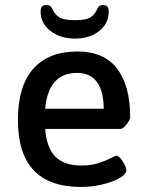

<svg xmlns="http://www.w3.org/2000/svg" viewBox="-20 -734 579 761"><path d="M51 -258Q51 -393 112 -461.5Q173 -530 287 -530Q392 -530 444 -462Q496 -394 496 -269Q496 -259 481.5 -241Q467 -223 458 -223H159Q165 -147 200 -112.5Q235 -78 302 -78Q340 -78 368.5 -87Q397 -96 417.5 -106.5Q438 -117 441 -117Q452 -117 466.5 -94Q481 -71 481 -60Q481 -44 454.5 -28.5Q428 -13 386 -3Q344 7 301 7Q51 7 51 -258ZM391 -303Q391 -372 364.5 -408.5Q338 -445 285 -445Q172 -445 159 -303ZM141 -688Q141 -702 146.5 -708Q152 -714 164 -714Q173 -714 178 -711Q183 -708 187 -700Q196 -678 214 -666Q232 -654 277 -654Q323 -654 340.5 -666.5Q358 -679 366 -700Q370 -708 375 -711Q380 -714 389 -714Q400 -714 405.5 -708Q411 -702 411 -688Q411 -641 373 -611Q335 -581 277 -581Q220 -581 180.5 -611Q141 -641 141 -688Z"/></svg>

Font: Asap-Medium
Style: Regular
Weight: 500
Designer: Pablo Cosgaya
Foundry: Omnibus-Type
Version: Version 2.000; ttfautohint (v1.8)